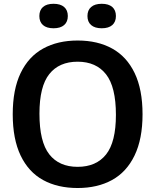

<svg xmlns="http://www.w3.org/2000/svg" viewBox="-20 -958 800 988"><path d="M45.5 -370Q45.5 -497.5 86.2 -582.2Q127 -667 202 -708.2Q277 -749.5 379.5 -749.5Q482.5 -749.5 557.2 -708.2Q632 -667 672.8 -582.2Q713.5 -497.5 713.5 -370Q713.5 -243 672.5 -158Q631.5 -73 556.8 -31.8Q482 9.5 379.5 9.5Q276.5 9.5 201.8 -31.5Q127 -72.5 86.2 -157.5Q45.5 -242.5 45.5 -370ZM576.5 -367Q576.5 -511 525.5 -575.8Q474.5 -640.5 379.5 -640.5Q284.5 -640.5 233.8 -577Q183 -513.5 183 -373Q183 -228.5 233.5 -164Q284 -99.5 379.5 -99.5Q475 -99.5 525.8 -163.2Q576.5 -227 576.5 -367ZM182.5 -875.5Q182.5 -905.5 201.2 -922Q220 -938.5 255.5 -938.5Q291 -938.5 310 -922Q329 -905.5 329 -875.5Q329 -845.5 310 -829Q291 -812.5 255.5 -812.5Q220 -812.5 201.2 -829Q182.5 -845.5 182.5 -875.5ZM430 -875.5Q430 -905.5 449 -922Q468 -938.5 503.5 -938.5Q539 -938.5 557.8 -922Q576.5 -905.5 576.5 -875.5Q576.5 -845.5 557.8 -829Q539 -812.5 503.5 -812.5Q468 -812.5 449 -829Q430 -845.5 430 -875.5Z"/></svg>

Font: Encode Sans SemiBold
Style: Regular
Weight: 600
Designer: Multiple Designers
Foundry: Impallari Type
Version: Version 2.000